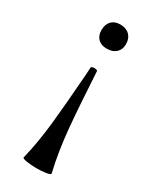

<svg xmlns="http://www.w3.org/2000/svg" viewBox="-170 -414 598 738"><g transform="rotate(30 129.0 -45.0)"><path d="M129 275Q106 275 85.5 271.5Q65 268 67 263Q86 185 95.5 95Q105 5 115 -132L117 -165Q117 -167 121.5 -168.5Q126 -170 131 -170Q136 -170 140.5 -168.5Q145 -167 145 -165Q153 -18 162 80.5Q171 179 191 263Q192 269 172 272Q152 275 129 275ZM190 -310Q190 -286 175 -272Q160 -258 134 -258Q109 -258 95 -272Q81 -286 81 -310Q81 -336 95 -350.5Q109 -365 134 -365Q160 -365 175 -350Q190 -335 190 -310Z"/></g></svg>

Font: Cormorant Infant SemiBold
Style: Regular
Weight: 600
Designer: Christian Thalmann (Catharsis Fonts)
Foundry: Catharsis Fonts
Version: Version 4.000